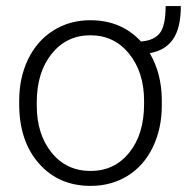

<svg xmlns="http://www.w3.org/2000/svg" viewBox="-20 -605 618 635"><path d="M43.5 -272Q43.5 -348.1 73 -409.2Q102.5 -470.2 156.5 -504.2Q210.4 -538.1 278.8 -538.1Q381.3 -538.1 446.3 -467.8Q490.2 -471.2 509 -496.1Q527.8 -521 527.8 -585H578.1Q578.1 -513.2 552.5 -475.6Q526.9 -438 475.1 -429.2Q513.7 -364.3 515.1 -277.8V-255.9Q515.1 -179.7 485.4 -118.2Q455.6 -56.6 401.9 -23.4Q348.1 9.8 279.8 9.8Q173.8 9.8 108.6 -64.5Q43.5 -138.7 43.5 -260.3ZM101.6 -255.9Q101.6 -161.1 150.6 -100.3Q199.7 -39.6 279.8 -39.6Q358.4 -39.6 407.5 -100.3Q456.5 -161.1 456.5 -260.7V-272Q456.5 -365.7 407.2 -427Q357.9 -488.3 278.8 -488.3Q200.2 -488.3 150.9 -427Q101.6 -365.7 101.6 -266.6Z"/></svg>

Font: SteelSelectRoboto
Style: Regular
Weight: 300
Designer: Google
Version: Version 2.137; 2017